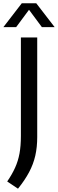

<svg xmlns="http://www.w3.org/2000/svg" viewBox="-52 -966 349 1158"><path d="M56.5 172 -8.5 128.5Q21 85.5 39.2 45Q57.5 4.5 65.8 -41.2Q74 -87 74 -146.5V-740H172.5V-139.5Q172.5 -78 160.8 -26.8Q149 24.5 123.5 72.5Q98 120.5 56.5 172ZM-31.5 -802.5 79.5 -946.5H166.5L277.5 -802.5H200.5L123 -907L45.5 -802.5Z"/></svg>

Font: Encode Sans Semi Condensed Medium
Style: Regular
Weight: 500
Width: 4
Designer: Multiple Designers
Foundry: Impallari Type
Version: Version 3.000; ttfautohint (v1.8.3) -l 8 -r 50 -G 200 -x 14 